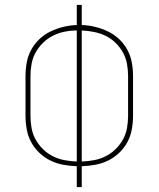

<svg xmlns="http://www.w3.org/2000/svg" viewBox="-20 -755 640 775"><path d="M290 0V-84Q262 -85 235 -90Q208 -95 183.5 -107Q159 -119 139 -138Q119 -157 106 -181Q93 -205 88 -232.5Q83 -260 83 -287V-448Q83 -476 88 -503Q93 -530 106 -554Q119 -578 139 -597Q159 -616 184 -628Q209 -640 235.5 -646.5Q262 -653 290 -654V-735H310V-654Q338 -653 364.5 -646.5Q391 -640 416 -628Q441 -616 461 -597Q481 -578 494 -554Q507 -530 512 -503Q517 -476 517 -448V-287Q517 -260 512 -232.5Q507 -205 494 -181Q481 -157 461 -138Q441 -119 416.5 -107Q392 -95 365 -90Q338 -85 310 -84V0ZM290 -103V-632Q265 -632 240.5 -627Q216 -622 194 -611Q172 -600 154 -582.5Q136 -565 124 -543.5Q112 -522 107.5 -497.5Q103 -473 103 -448V-287Q103 -262 107.5 -237.5Q112 -213 124 -191.5Q136 -170 154 -152.5Q172 -135 194 -124Q216 -113 240.5 -108.5Q265 -104 290 -103ZM310 -103Q335 -104 359.5 -108.5Q384 -113 406 -124Q428 -135 446 -152.5Q464 -170 476 -191.5Q488 -213 492.5 -237.5Q497 -262 497 -287V-448Q497 -473 492.5 -497.5Q488 -522 476 -543.5Q464 -565 446 -582.5Q428 -600 406 -610.5Q384 -621 359.5 -626Q335 -631 310 -632Z"/></svg>

Font: Iosevka Curly Thin Extended
Style: Regular
Weight: 100
Width: 7
Monospace: yes
Designer: Belleve Invis
Foundry: Belleve Invis
Version: Version 11.1.0; ttfautohint (v1.8.3)